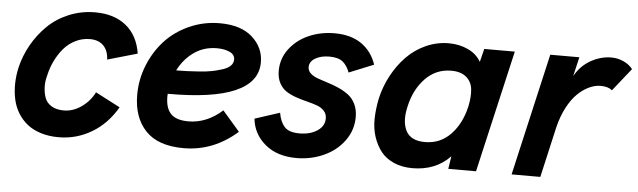

<svg xmlns="http://www.w3.org/2000/svg" viewBox="-39 -626 2540 764"><g transform="rotate(5 1231.0 -244.0)"><path d="M211.9 9.8Q172.4 9.8 140.1 -0.5Q107.9 -10.7 85.7 -28.8Q63.5 -46.9 48.6 -71.5Q33.7 -96.2 27.3 -125.7Q21 -155.3 21.5 -187.5Q22 -219.7 29.8 -253.9Q41 -300.8 65.2 -343.8Q89.4 -386.7 124.5 -421.6Q159.7 -456.5 209.2 -477.3Q258.8 -498 314.9 -498Q390.6 -498 438.2 -459.5Q485.8 -420.9 497.1 -349.1L377.9 -314.9Q376.5 -350.6 356.9 -370.4Q337.4 -390.1 303.2 -390.1Q272.5 -390.1 245.4 -376.7Q218.3 -363.3 199 -340.6Q179.7 -317.9 166.3 -290.3Q152.8 -262.7 146 -231.9Q138.7 -206.5 139.9 -182.4Q141.1 -158.2 148.4 -139.6Q155.8 -121.1 175 -109.6Q194.3 -98.1 223.1 -98.1Q260.3 -98.1 293.7 -121.6Q327.1 -145 345.2 -181.2L443.8 -129.9Q404.8 -62.5 344 -26.4Q283.2 9.8 211.9 9.8Z M988.3 -356.9Q988.3 -199.2 629.9 -200.2Q629.4 -196.3 629.4 -189Q629.4 -143.1 650.9 -120.6Q672.4 -98.1 721.2 -98.1Q793.9 -98.1 856.4 -153.8L925.3 -74.2Q830.1 9.8 711.4 9.8Q608.9 9.8 559.1 -43Q509.3 -95.7 509.3 -186Q509.3 -247.6 532.2 -304.4Q555.2 -361.3 594.5 -404.1Q633.8 -446.8 690.9 -472.4Q748 -498 812.5 -498Q897 -498 942.6 -457Q988.3 -416 988.3 -356.9ZM809.6 -397.9Q757.8 -397.9 718 -369.9Q678.2 -341.8 655.3 -295.9Q681.2 -296.4 699.7 -296.9Q718.3 -297.4 748 -299.6Q777.8 -301.8 798.3 -305.9Q818.8 -310.1 839.4 -316.7Q859.9 -323.2 870.6 -334Q881.3 -344.7 881.3 -358.9Q881.3 -378.9 860.1 -388.4Q838.9 -397.9 809.6 -397.9Z M1162.1 9.8Q1084.5 9.8 1036.6 -30.5Q988.8 -70.8 982.4 -131.8L1082 -164.1Q1087.9 -128.4 1105.7 -108.6Q1123.5 -88.9 1166 -88.9Q1208 -88.9 1236.6 -107.7Q1265.1 -126.5 1265.1 -157.2Q1265.1 -175.3 1253.9 -187.5Q1242.7 -199.7 1224.9 -206.1Q1207 -212.4 1185.3 -217.8Q1163.6 -223.1 1141.8 -230.5Q1120.1 -237.8 1102.3 -248.8Q1084.5 -259.8 1073.2 -280.5Q1062 -301.3 1062 -330.1Q1062 -378.9 1091.3 -417.7Q1120.6 -456.5 1168 -477.3Q1215.3 -498 1271 -498Q1336.4 -498 1378.7 -468.5Q1420.9 -439 1438 -387.2L1339.4 -347.2Q1330.1 -373.5 1312.3 -388.7Q1294.4 -403.8 1258.3 -403.8Q1224.1 -403.8 1201.7 -390.4Q1179.2 -377 1179.2 -355Q1179.2 -340.8 1190.4 -330.3Q1201.7 -319.8 1219.7 -313.2Q1237.8 -306.6 1259.5 -300Q1281.2 -293.5 1303 -283.9Q1324.7 -274.4 1342.8 -261.2Q1360.8 -248 1372.1 -225.6Q1383.3 -203.1 1383.3 -172.9Q1383.3 -121.1 1352.8 -78.9Q1322.3 -36.6 1271.5 -13.4Q1220.7 9.8 1162.1 9.8Z M1625 9.8Q1584 9.8 1551.8 -4.2Q1519.5 -18.1 1500 -42.5Q1480.5 -66.9 1469.2 -100.3Q1458 -133.8 1458.7 -172.9Q1459.5 -211.9 1468.3 -254.9Q1479.5 -303.7 1502.9 -347.4Q1526.4 -391.1 1559.1 -424.8Q1591.8 -458.5 1635.5 -478.3Q1679.2 -498 1727.1 -498Q1769 -498 1803.7 -481.9Q1838.4 -465.8 1856 -435.1L1869.1 -487.8H1991.2L1878.9 0H1768.1L1775.9 -50.8Q1717.8 9.8 1625 9.8ZM1666 -98.1Q1727.1 -98.1 1768.8 -141.6Q1810.5 -185.1 1826.2 -254.9Q1834.5 -293.9 1831.1 -324Q1827.6 -354 1805.9 -372.1Q1784.2 -390.1 1746.1 -390.1Q1685.1 -390.1 1642.6 -345.9Q1600.1 -301.8 1585 -232.9Q1570.8 -172.4 1590.1 -135.3Q1609.4 -98.1 1666 -98.1Z M2021 0 2132.8 -487.8H2249L2231 -411.1Q2254.9 -453.6 2294.7 -475.8Q2334.5 -498 2376 -498Q2401.9 -498 2424.8 -487.5Q2447.8 -477.1 2461.9 -459L2389.6 -368.2Q2373.5 -381.8 2343.8 -381.8Q2320.8 -381.8 2297.4 -370.8Q2273.9 -359.9 2251.7 -338.4Q2229.5 -316.9 2210.9 -281.5Q2192.4 -246.1 2181.6 -201.2L2135.7 0Z"/></g></svg>

Font: HK Grotesk Legacy
Style: Bold Italic
Weight: 700
Italic angle: -13°
Designer: Alfredo Marco Pradil
Foundry: Hanken Design Co.
Version: Version 2.022;PS 002.022;hotconv 1.0.88;makeotf.lib2.5.64775